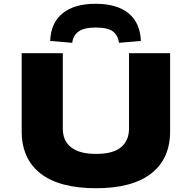

<svg xmlns="http://www.w3.org/2000/svg" viewBox="-20 -987 1017 1018"><path d="M490 11Q295 11 195 -67Q95 -145 95 -291V-705H313V-305Q313 -240 357.5 -205.5Q402 -171 489 -171Q580 -171 622 -206.5Q664 -242 664 -305V-705H882V-291Q882 -145 781.5 -67Q681 11 490 11ZM363 -760 246 -770Q250 -867 312.5 -917Q375 -967 487 -967Q599 -967 661 -917Q723 -867 727 -770L611 -760Q606 -799 579 -820Q552 -841 488 -841Q427 -841 397.5 -820.5Q368 -800 363 -760Z"/></svg>

Font: Nunito Sans 7pt Expanded Black
Style: Regular
Weight: 900
Width: 7
Designer: Vernon Adams
Foundry: Vernon Adams
Version: Version 3.101;gftools[0.9.27]